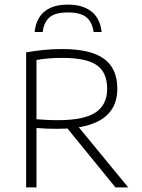

<svg xmlns="http://www.w3.org/2000/svg" viewBox="-20 -814 618 834"><path d="M93.5 0V-586.5Q127.5 -592.5 166.8 -596.8Q206 -601 251.5 -601Q372 -601 430.8 -559.2Q489.5 -517.5 489.5 -429.5Q490 -371.5 461.2 -332.5Q432.5 -293.5 375.2 -274Q318 -254.5 232.5 -254.5Q207.5 -254.5 184.2 -255.2Q161 -256 138.5 -258V0ZM481.5 0 252.5 -281H306L537 0ZM232 -292Q345.5 -292 395.5 -325.8Q445.5 -359.5 445.5 -428Q445.5 -500 400 -531.2Q354.5 -562.5 252 -562.5Q217.5 -562.5 191.2 -560.2Q165 -558 138.5 -553.5V-296Q165 -294.5 184.2 -293.2Q203.5 -292 232 -292ZM130.5 -675Q134 -711.5 150.5 -738.2Q167 -765 198 -779.5Q229 -794 275 -794Q321 -794 352.5 -779.2Q384 -764.5 401 -737.8Q418 -711 421.5 -675H386.5Q381 -717 355.8 -738.5Q330.5 -760 275 -760Q219.5 -760 195 -738.5Q170.5 -717 165.5 -675Z"/></svg>

Font: Encode Sans SC ExtraLight
Style: Regular
Weight: 250
Designer: Multiple Designers
Foundry: Impallari Type
Version: Version 3.002